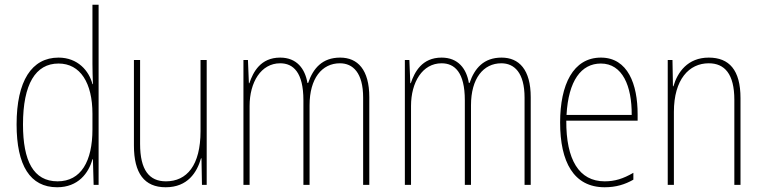

<svg xmlns="http://www.w3.org/2000/svg" viewBox="-20 -780 3218 810"><path d="M221 10C310 10 354 -50 370 -108H372L375 0H396V-760H370V-511C370 -483 371 -456 372 -425H370C356 -481 308 -537 227 -537C114 -537 50 -439 50 -255C50 -82 107 10 221 10ZM223 -15C121 -15 77 -101 77 -255C77 -425 130 -512 227 -512C319 -512 370 -430 370 -300V-234C370 -100 322 -15 223 -15Z M852 -527H826V-227C826 -82 768 -15 680 -15C610 -15 571 -62 571 -173V-527H545V-166C545 -49 589 10 679 10C772 10 811 -53 828 -112H830L832 0H852Z M1415 -537C1340 -537 1301 -492 1280 -430H1277C1267 -490 1232 -537 1162 -537C1079 -537 1048 -476 1032 -429H1030L1026 -527H1007V0H1033V-333C1033 -433 1081 -513 1162 -513C1217 -513 1260 -475 1260 -357V0H1286V-336C1286 -449 1338 -513 1414 -513C1469 -513 1512 -473 1512 -368V0H1538V-370C1538 -486 1489 -537 1415 -537Z M2096 -537C2021 -537 1982 -492 1961 -430H1958C1948 -490 1913 -537 1843 -537C1760 -537 1729 -476 1713 -429H1711L1707 -527H1688V0H1714V-333C1714 -433 1762 -513 1843 -513C1898 -513 1941 -475 1941 -357V0H1967V-336C1967 -449 2019 -513 2095 -513C2150 -513 2193 -473 2193 -368V0H2219V-370C2219 -486 2170 -537 2096 -537Z M2515 -537C2398 -537 2343 -423 2343 -263C2343 -97 2400 10 2531 10C2579 10 2617 -2 2652 -22V-51C2609 -26 2574 -15 2531 -15C2423 -15 2368 -106 2369 -271H2670V-298C2670 -424 2629 -537 2515 -537ZM2515 -512C2606 -512 2646 -417 2645 -295H2370C2378 -440 2432 -512 2515 -512Z M2970 -537C2881 -537 2838 -475 2821 -416H2819L2817 -527H2797V0H2823V-308C2823 -445 2887 -513 2970 -513C3037 -513 3078 -468 3078 -359V0H3104V-366C3104 -485 3056 -537 2970 -537Z"/></svg>

Font: Noto Sans Gujarati UI Condensed Thin
Style: Regular
Weight: 100
Width: 3
Designer: Jelle Bosma - Monotype Design Team, Universal Thirst
Foundry: Monotype Imaging Inc.
Version: Version 2.106